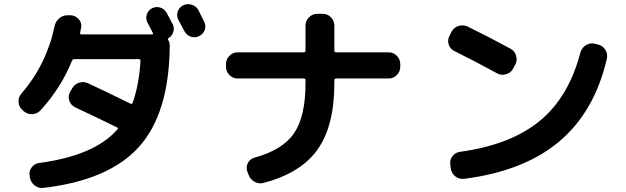

<svg xmlns="http://www.w3.org/2000/svg" viewBox="-20 -854 3040 932"><path d="M875 -703Q866 -721 846 -757Q836 -777 842.5 -797.5Q849 -818 869 -828Q889 -838 911 -831Q933 -824 943 -805Q948 -795 957.5 -776Q967 -757 971 -749Q981 -729 974 -709Q967 -689 947 -679Q927 -669 906.5 -676Q886 -683 875 -703ZM94 -315 88 -321Q71 -336 70 -359.5Q69 -383 84 -400Q206 -541 245 -727Q250 -751 268.5 -766Q287 -781 311 -780H324Q347 -778 362.5 -760.5Q378 -743 374 -721Q373 -714 369 -695Q367 -687 376 -687H718Q721 -687 722.5 -689.5Q724 -692 722 -694Q719 -700 710 -717.5Q701 -735 696 -744Q686 -763 692.5 -783.5Q699 -804 718 -814Q738 -824 758.5 -817Q779 -810 790 -790Q795 -781 804 -763.5Q813 -746 818 -737Q827 -719 821.5 -699.5Q816 -680 799 -670Q793 -667 797 -659Q804 -648 804 -631Q801 -304 655 -141.5Q509 21 191 58Q167 61 148 46Q129 31 125 7L124 -1Q120 -24 134 -42Q148 -60 171 -63Q440 -99 550 -226Q556 -232 547 -236Q452 -283 345 -333Q324 -343 316.5 -365Q309 -387 320 -407L329 -423Q340 -444 362.5 -452Q385 -460 407 -450Q477 -418 613 -351Q621 -347 624 -355Q655 -442 662 -559Q662 -567 654 -567H340Q333 -567 329 -558Q276 -427 177 -319Q161 -301 136.5 -300Q112 -299 94 -315Z M1133 -473Q1110 -473 1093.5 -490Q1077 -507 1077 -530V-543Q1077 -566 1093.5 -583Q1110 -600 1133 -600H1455Q1463 -600 1463 -609V-730Q1463 -753 1480 -770Q1497 -787 1520 -787H1547Q1570 -787 1586.5 -770Q1603 -753 1603 -730V-609Q1603 -600 1612 -600H1867Q1890 -600 1906.5 -583Q1923 -566 1923 -543V-530Q1923 -507 1906.5 -490Q1890 -473 1867 -473H1612Q1603 -473 1603 -465V-450Q1603 -242 1521 -127.5Q1439 -13 1259 34Q1236 40 1215 28Q1194 16 1186 -7L1180 -23Q1173 -44 1183.5 -63.5Q1194 -83 1216 -89Q1352 -126 1407.5 -207.5Q1463 -289 1463 -450V-465Q1463 -473 1455 -473Z M2186 -606Q2165 -616 2158 -638Q2151 -660 2162 -680L2172 -700Q2183 -721 2205.5 -728Q2228 -735 2250 -725Q2349 -677 2459 -617Q2479 -606 2485.5 -583Q2492 -560 2481 -540L2470 -520Q2459 -500 2436 -493.5Q2413 -487 2393 -498Q2276 -562 2186 -606ZM2882 -638Q2905 -633 2918 -613Q2931 -593 2926 -570Q2867 -313 2695.5 -168Q2524 -23 2233 14Q2209 17 2190.5 2.5Q2172 -12 2168 -36L2166 -54Q2162 -77 2176 -95.5Q2190 -114 2213 -117Q2459 -151 2600 -267Q2741 -383 2797 -598Q2803 -621 2823 -634Q2843 -647 2866 -642Z"/></svg>

Font: Rounded Mplus 1c Bold
Style: Bold
Weight: 700
Version: Version 1.059.20150529